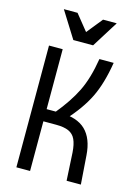

<svg xmlns="http://www.w3.org/2000/svg" viewBox="-123 -885 684 952"><g transform="rotate(15 219.0 -409.0)"><path d="M58.6 -625H128.9V-317.4H197.3Q285.2 -317.4 329.1 -274.9Q373 -232.4 378.9 -147.5L389.6 0H316.4L308.6 -142.6Q305.7 -184.6 294.4 -209Q283.2 -233.4 259.3 -244.1Q235.4 -254.9 194.3 -254.9H128.9V0H58.6ZM317.4 -625H390.6Q373 -515.6 337.4 -442.9Q301.8 -370.1 232.4 -294.9L173.8 -314.5Q234.4 -387.7 267.6 -455.1Q300.8 -522.5 317.4 -625ZM83 -818.4H153.3L238.3 -712.9H199.2L284.2 -818.4H354.5L269.5 -682.6H168Z"/></g></svg>

Font: Sudo Var
Style: Regular
Weight: 400
Monospace: yes
Designer: Jens Kutilek
Foundry: Jens Kutilek
Version: Version 0.065;FEAKit 1.0